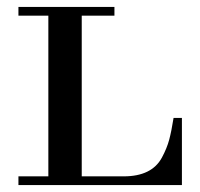

<svg xmlns="http://www.w3.org/2000/svg" viewBox="-20 -532 576 552"><path d="M33 0V-25H119V-487H33V-512H309V-487H215V-25H336Q376 -25 403.5 -38.5Q431 -52 445.5 -79Q460 -106 466.5 -130.5Q473 -155 479 -193H503V0Z"/></svg>

Font: Justus
Style: Versalitas
Weight: 400
Version: Version 001.001